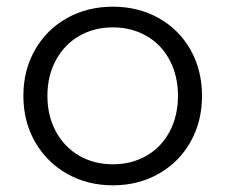

<svg xmlns="http://www.w3.org/2000/svg" viewBox="-20 -550 676 575"><path d="M318 5Q242 5 181 -29.5Q120 -64 85 -125Q50 -186 50 -263Q50 -340 85 -401Q120 -462 181 -496Q242 -530 318 -530Q394 -530 455 -496Q516 -462 550.5 -401Q585 -340 585 -263Q585 -186 550.5 -125Q516 -64 455 -29.5Q394 5 318 5ZM318 -58Q374 -58 418.5 -83.5Q463 -109 488 -156Q513 -203 513 -263Q513 -323 488 -370Q463 -417 418.5 -442.5Q374 -468 318 -468Q262 -468 217.5 -442.5Q173 -417 147.5 -370Q122 -323 122 -263Q122 -203 147.5 -156Q173 -109 217.5 -83.5Q262 -58 318 -58Z"/></svg>

Font: APTA Sans Regular
Style: Regular
Weight: 400
Version: Version 7.200